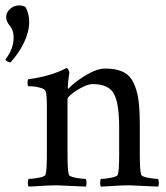

<svg xmlns="http://www.w3.org/2000/svg" viewBox="-69 -694 621 717"><path d="M36.1 -372.1Q34.2 -374 33.9 -384Q33.7 -394 36.1 -397.9Q121.1 -409.2 179.2 -439.9Q182.6 -439.9 186.3 -433.8Q189.9 -427.7 189.9 -423.8Q184.1 -382.8 184.1 -367.2Q184.1 -362.8 186 -362.8Q186.5 -362.8 189 -365.2Q209 -387.2 250.7 -412.6Q292.5 -438 324.2 -438Q364.3 -438 389.9 -425.8Q415.5 -413.6 429.2 -385.7Q442.9 -357.9 448 -321Q453.1 -284.2 453.1 -226.1V-116.2Q453.1 -58.1 458 -42Q460 -34.7 483.2 -30.3Q506.3 -25.9 521 -25.9Q523.9 -22 524.2 -11.5Q524.4 -1 521 2.9Q418.5 -2 414.1 -2Q396.5 -2 380.4 -1.2Q364.3 -0.5 343.3 1Q322.3 2.4 308.1 2.9Q304.7 -1 304.9 -11.5Q305.2 -22 308.1 -25.9Q322.8 -25.9 345.9 -30.3Q369.1 -34.7 371.1 -42Q376 -58.1 376 -116.2V-215.8Q376 -310.1 355.7 -345Q335.4 -379.9 277.8 -379.9Q260.7 -379.9 237.5 -367.9Q214.4 -356 198.7 -343Q183.1 -330.1 183.1 -325.2V-116.2Q183.1 -58.1 188 -42Q189.9 -34.7 213.1 -30.3Q236.3 -25.9 251 -25.9Q253.9 -22 254.2 -11.5Q254.4 -1 251 2.9Q148.4 -2 144 -2Q126.5 -2 110.4 -1.2Q94.2 -0.5 73.2 1Q52.2 2.4 38.1 2.9Q34.7 -1 34.9 -11.5Q35.2 -22 38.1 -25.9Q52.7 -25.9 75.9 -30.3Q99.1 -34.7 101.1 -42Q106 -58.1 106 -116.2V-297.9Q106 -341.8 101.1 -354Q98.1 -361.8 82 -366.2Q65.9 -370.6 55.2 -371.3Q44.4 -372.1 36.1 -372.1ZM-48.8 -472.2Q-18.1 -511.2 -18.1 -553.2Q-18.1 -568.8 -22.5 -580.3Q-26.9 -591.8 -32 -597.4Q-37.1 -603 -41.5 -611.8Q-45.9 -620.6 -45.9 -631.8Q-45.9 -647 -31.7 -660.4Q-17.6 -673.8 3.9 -673.8Q14.2 -673.8 25.9 -668Q40 -644.5 40 -611.8Q40 -575.7 20.8 -535.4Q1.5 -495.1 -29.8 -460.9Q-34.7 -460.9 -41.7 -464.8Q-48.8 -468.8 -48.8 -472.2Z"/></svg>

Font: Crimson
Style: Roman
Weight: 400
Version: Version 0.8